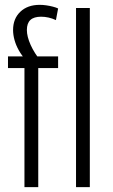

<svg xmlns="http://www.w3.org/2000/svg" viewBox="-20 -773 466 793"><path d="M81 -492H13V-540H102L85 -527Q69 -545 57.5 -565.5Q46 -586 40 -607.5Q34 -629 34 -649Q34 -696 64 -724.5Q94 -753 144 -753Q157 -753 171 -751Q185 -749 198.5 -745.5Q212 -742 220 -738L211 -690Q196 -697 180.5 -700.5Q165 -704 150 -704Q120 -704 105.5 -690.5Q91 -677 91 -649Q91 -622 106.5 -587.5Q122 -553 150 -519L107 -540H220V-492H138V0H81ZM351 -740V0H294V-740Z"/></svg>

Font: Pathway Extreme Condensed Thin
Style: Regular
Weight: 250
Width: 3
Version: Version 1.001;gftools[0.9.26]